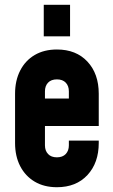

<svg xmlns="http://www.w3.org/2000/svg" viewBox="-20 -770 474 803"><path d="M218.1 13Q164.5 13 125.2 -10.2Q86 -33.5 64.5 -75Q43 -116.5 43 -172V-378Q43 -433.3 64.5 -475.1Q86 -517 125.2 -540Q164.5 -563 218.1 -563Q298.5 -563 345.8 -512.2Q393 -461.5 393 -378V-243H152V-358H268V-388Q268 -410.7 255 -424.3Q242 -438 218 -438Q194 -438 181 -424.3Q168 -410.7 168 -388V-162Q168 -139.7 181 -125.9Q194 -112 218 -112Q242 -112 255 -125.9Q268 -139.7 268 -162V-182H393V-172Q393 -89.1 345.8 -38Q298.5 13 218.1 13ZM163 -618V-750H273V-618Z"/></svg>

Font: Mohave Light
Style: Regular
Weight: 300
Designer: Gumpita Rahayu
Foundry: Tokotype
Version: Version 2.003